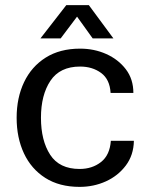

<svg xmlns="http://www.w3.org/2000/svg" viewBox="-20 -720 584 750"><path d="M291 10Q212 10 157 -25Q102 -60 73.5 -121Q45 -182 45 -260Q45 -338 74 -399Q103 -460 158.5 -495Q214 -530 293 -530Q348 -530 395 -509Q442 -488 471.5 -449.5Q501 -411 501 -357H412Q409 -410 375 -435Q341 -460 293 -460Q214 -460 177 -404.5Q140 -349 140 -260Q140 -171 176 -115.5Q212 -60 291 -60Q340 -60 374.5 -87Q409 -114 413 -170H503Q502 -114 471.5 -73.5Q441 -33 393.5 -11.5Q346 10 291 10ZM138 -570 239 -700H327L423 -570H342L281 -655L217 -570Z"/></svg>

Font: Hedvig Letters Sans
Style: Regular
Weight: 400
Designer: Alexander Örn & Tor Weibull
Foundry: Kanon Foundry
Version: Version 1.000; ttfautohint (v1.8.4.7-5d5b)